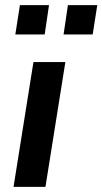

<svg xmlns="http://www.w3.org/2000/svg" viewBox="-20 -732 401 752"><path d="M33 0 111 -489H236L158 0ZM229 -597 246 -712H361L343 -597ZM40 -597 58 -712H172L155 -597Z"/></svg>

Font: Nunito Sans
Style: Bold Italic
Weight: 700
Italic angle: -9°
Designer: Vernon Adams
Foundry: Vernon Adams
Version: Version 3.006; ttfautohint (v1.8.3)